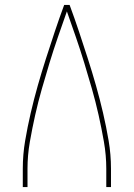

<svg xmlns="http://www.w3.org/2000/svg" viewBox="-20 -755 540 775"><path d="M72 0V-74Q72 -131 81.5 -187Q91 -243 104 -299Q117 -355 132.5 -409.5Q148 -464 165.5 -518.5Q183 -573 201 -627Q219 -681 239 -735H261Q281 -681 299 -627Q317 -573 334.5 -518.5Q352 -464 367.5 -409.5Q383 -355 396 -299Q409 -243 418.5 -187Q428 -131 428 -74V0H409V-74Q409 -128 399.5 -182.5Q390 -237 378 -290.5Q366 -344 351 -396.5Q336 -449 320 -501.5Q304 -554 286 -606Q268 -658 250 -709Q232 -658 214 -606Q196 -554 180 -501.5Q164 -449 149 -396.5Q134 -344 122 -290.5Q110 -237 100.5 -182.5Q91 -128 91 -74V0Z"/></svg>

Font: Iosevka Term Curly Thin
Style: Regular
Weight: 100
Designer: Belleve Invis
Foundry: Belleve Invis
Version: Version 32.3.0